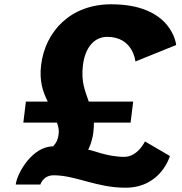

<svg xmlns="http://www.w3.org/2000/svg" viewBox="-20 -861 850 896"><path d="M100.9 -387 88.9 -289H245.7C252.1 -272 256 -255 253.7 -236C250.9 -213 245.3 -197 227.8 -178C131.2 -178 60 -54 53.4 0H168.4C168.4 0 180.9 -43 230.5 -43C333.9 -43 429.1 15 565.5 15C731.8 15 772.9 -133 772.9 -133L656.5 -201C656.5 -201 622.7 -129 560 -129C478.6 -129 409 -162 391.4 -162C391.4 -162 409.8 -196 415.5 -243C417.6 -260 418.5 -275 418.2 -289H589.5L601.5 -387H394.2C378.2 -436 357.2 -476 367.2 -558C376.6 -634 416.3 -689 480.4 -689C602.2 -689 611.9 -574 611.9 -574L802.1 -651C802.1 -651 785.5 -841 499 -841C308.6 -841 191.1 -714 171.9 -558C162.7 -483 180.3 -431 202.9 -387Z"/></svg>

Font: Hussar
Style: BdSuprExtOblOne
Weight: 700
Foundry: Cannot Into Space Fonts
Version: Version 2.00